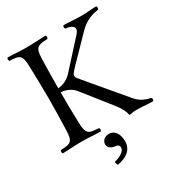

<svg xmlns="http://www.w3.org/2000/svg" viewBox="-203 -780 1052 1136"><g transform="rotate(-30 323.0 -212.0)"><path d="M312.9 41C283.9 41 262.9 60 262.9 84C262.9 111 287.9 120 304.9 123C322.9 125 335.9 129 335.9 149C335.9 167 309.9 191 260.9 202C260.9 211 262.9 220 268.9 226C325.9 217 374.9 187 374.9 127C374.9 75 350.9 41 312.9 41ZM192 -109C190 -189 189 -235 189 -314C224 -313 259 -297 280 -271L437 -73C457 -47 471 -17 473 -1C473 2 474 5 478 5C498 4 496 0 526 0C565 0 590 4 637 5C643 -1 643 -12 637 -18C619 -21 573 -31 539 -73L320 -333C312 -342 307 -350 307 -358C307 -365 308 -372 342 -407L489 -558C535 -607 585 -622 625 -627C631 -633 631 -644 625 -650C578 -649 560 -645 520 -645C480 -645 449 -649 402 -650C396 -644 396 -633 402 -627C438 -624 481 -607 440 -562L280 -386C259 -363 226 -345 189 -342C189 -412 190 -460 192 -536C194 -619 209 -624 279 -627C285 -633 285 -644 279 -650C230 -649 199 -645 148 -645C98 -645 70 -649 20 -650C14 -644 14 -633 20 -627C90 -624 104 -619 106 -536C108 -453 110 -404 110 -321C110 -238 108 -192 106 -109C104 -26 90 -21 20 -18C14 -12 14 -1 20 5C69 4 99 0 150 0C200 0 229 4 279 5C285 -1 285 -12 279 -18C209 -21 194 -26 192 -109Z"/></g></svg>

Font: Libertinus Serif Display
Style: Regular
Weight: 400
Designer: Philipp H. Poll
Foundry: Khaled Hosny
Version: Version 6.1